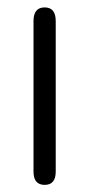

<svg xmlns="http://www.w3.org/2000/svg" viewBox="-20 -487 243 523"><path d="M71.3 -19.5V-429.7Q71.3 -466.8 101.6 -466.8Q131.8 -466.8 131.8 -429.7V-19.5Q131.8 16.6 101.6 16.6Q71.3 16.6 71.3 -19.5Z"/></svg>

Font: Jura
Style: Medium
Weight: 500
Version: Version 2.6.1